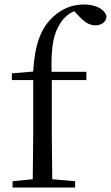

<svg xmlns="http://www.w3.org/2000/svg" viewBox="-20 -836 495 856"><path d="M125 0H315V-28L213 -37L211 -229V-479H365V-516H210C207 -630 219 -687 250 -734C265 -757 286 -776 311 -786L330 -766C358 -736 379 -723 405 -723C435 -723 454 -740 455 -764C445 -798 402 -816 354 -816C305 -816 257 -799 216 -760C163 -711 135 -640 128 -517L33 -509V-479H128V-229L126 -37L36 -28V0Z"/></svg>

Font: Harano Aji Mincho TW
Style: Regular
Weight: 400
Foundry: Masamichi Hosoda
Version: HaranoAjiMinchoTW-Regular version 20230610;ttx 4.39.4